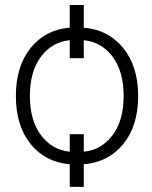

<svg xmlns="http://www.w3.org/2000/svg" viewBox="-20 -642 605 762"><path d="M256.8 -40V-109.4H312.5V-40Q382.8 -46.9 426.8 -105.5Q470.7 -164.1 470.7 -261.2Q470.7 -358.4 426.8 -417Q382.8 -475.6 312.5 -482.4V-411.1H256.8V-482.4Q186.5 -475.6 142.6 -417Q98.6 -358.4 98.6 -261.2Q98.6 -164.1 142.6 -105.5Q186.5 -46.9 256.8 -40ZM312.5 -532.2Q409.2 -524.4 468.8 -451.7Q528.3 -378.9 528.3 -260.7Q528.3 -142.6 469.2 -70.3Q410.2 2 312.5 9.8V99.6H256.8V9.8Q160.2 2 101.6 -70.3Q43 -142.6 43 -260.7Q43 -378.9 101.6 -451.7Q160.2 -524.4 256.8 -532.2V-622.1H312.5Z"/></svg>

Font: Gen Shin Gothic Light
Style: Regular
Weight: 200
Designer: [Source Han Sans]
Ryoko NISHIZUKA  (kana & ideographs); Paul D. Hunt (Latin, Greek & Cyrillic); Wenlong ZHANG  (bopomofo
Version: Version 1.002.20150607